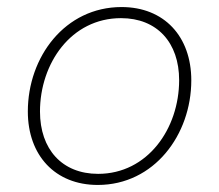

<svg xmlns="http://www.w3.org/2000/svg" viewBox="-20 -519 622 545"><path d="M257.5 6C417.5 6 523 -136.5 523 -291C523 -415.5 446 -499 325 -499C164.5 -499 59 -357.5 59 -202.5C59 -78 136.5 6 257.5 6ZM93.5 -202.5C93.5 -338.5 181.5 -467.5 323.5 -467.5C426 -467.5 488.5 -398 488.5 -291.5C488.5 -154 399 -25.5 258.5 -25.5C156 -25.5 93.5 -95.5 93.5 -202.5Z"/></svg>

Font: HK Grotesk ExtraLight
Style: Italic
Weight: 200
Italic angle: -16°
Designer: Alfredo Marco Pradil
Foundry: Hanken Design Co.
Version: Version 3.001;FEAKit 1.0